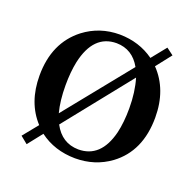

<svg xmlns="http://www.w3.org/2000/svg" viewBox="-107 -670 824 810"><g transform="rotate(20 304.5 -265.0)"><path d="M430.7 -393.6 193.4 -96.7Q230.5 -26.4 304.7 -25.4Q405.3 -25.4 436.5 -149.4Q448.2 -198.2 448.2 -261.7Q448.2 -335 430.7 -393.6ZM175.8 -140.6 413.1 -434.6Q376 -501 304.7 -502Q201.2 -502 171.9 -368.2Q162.1 -321.3 162.1 -261.7Q162.1 -192.4 175.8 -140.6ZM543 -534.2 489.3 -465.8Q564.5 -387.7 564.5 -262.7Q564.5 -111.3 461.9 -35.2Q393.6 14.6 304.7 14.6Q211.9 13.7 144.5 -37.1L92.8 28.3L60.5 2L115.2 -65.4Q44.9 -141.6 44.9 -262.7Q44.9 -410.2 145.5 -488.3Q214.8 -541 304.7 -541Q392.6 -540 459 -492.2L511.7 -557.6Z"/></g></svg>

Font: GenYoMin JP SemiBold
Style: Regular
Weight: 600
Version: Version 1.001;PS 1;hotconv 16.6.51;makeotf.lib2.5.65220 DEVE